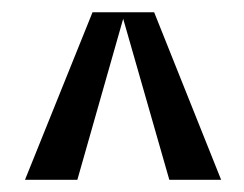

<svg xmlns="http://www.w3.org/2000/svg" viewBox="-20 -732 401 315"><path d="M182.1 -701.2 106.9 -437H21Q58.1 -529.3 131.8 -711.9H232.9L342.8 -437H257.8Z"/></svg>

Font: VL Oswald
Style: Light
Weight: 300
Designer: vernon adams
Foundry: vernon adams
Version: Version ; ttfautohint (v0.92.18-e454-dirty) -l 8 -r 50 -G 20